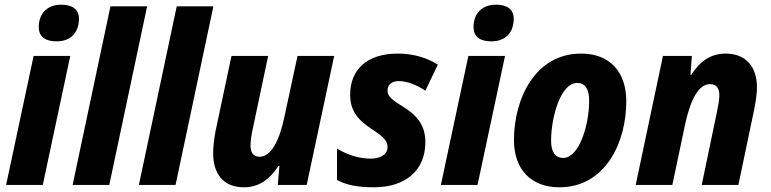

<svg xmlns="http://www.w3.org/2000/svg" viewBox="-20 -787 3279 817"><path d="M221 -611C283 -611 316 -651 316 -707C316 -750 284 -767 241 -767C178 -767 145 -727 145 -672C145 -628 176 -611 221 -611ZM6 0H162L279 -549H123Z M289 0H445L606 -760H450Z M571 0H727L888 -760H732Z M1018 10C1082 10 1128 -24 1165 -81H1169L1162 0H1285L1402 -549H1246L1190 -289C1169 -188 1133 -120 1085 -120C1060 -120 1046 -136 1046 -167C1046 -187 1050 -213 1055 -236L1121 -549H965L898 -233C891 -199 887 -162 887 -135C887 -49 929 10 1018 10Z M1571 10C1706 10 1790 -62 1790 -182C1790 -255 1754 -297 1692 -335C1643 -365 1629 -379 1629 -402C1629 -428 1649 -442 1677 -442C1710 -442 1754 -426 1790 -401L1843 -512C1794 -543 1736 -559 1672 -559C1540 -559 1470 -489 1470 -384C1470 -322 1496 -281 1560 -239C1619 -201 1629 -184 1629 -161C1629 -126 1593 -112 1558 -112C1511 -112 1461 -126 1414 -155V-21C1454 0 1501 10 1571 10Z M2071 -611C2133 -611 2166 -651 2166 -707C2166 -750 2134 -767 2091 -767C2028 -767 1995 -727 1995 -672C1995 -628 2026 -611 2071 -611ZM1856 0H2012L2129 -549H1973Z M2360 10C2555 10 2645 -179 2645 -356C2645 -483 2573 -559 2453 -559C2256 -559 2167 -365 2167 -191C2167 -65 2241 10 2360 10ZM2377 -115C2342 -115 2325 -141 2325 -189C2325 -287 2365 -434 2436 -434C2472 -434 2487 -405 2487 -358C2487 -252 2443 -115 2377 -115Z M2685 0H2841L2896 -261C2918 -361 2952 -429 3001 -429C3027 -429 3041 -413 3041 -382C3041 -362 3036 -336 3031 -312L2966 0H3122L3189 -320C3196 -355 3201 -388 3201 -415C3201 -506 3151 -559 3068 -559C3004 -559 2958 -526 2921 -468H2918L2924 -549H2801Z"/></svg>

Font: Noto Sans SemiCondensed ExtraBold
Style: Italic
Weight: 800
Width: 4
Italic angle: -12°
Designer: Monotype Design Team
Foundry: Monotype Imaging Inc.
Version: Version 2.013